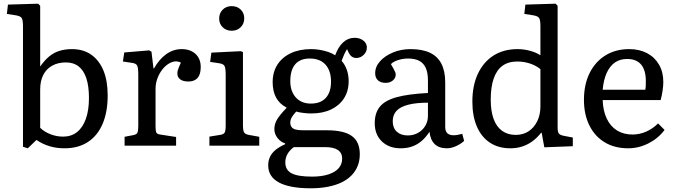

<svg xmlns="http://www.w3.org/2000/svg" viewBox="-20 -786 3644 1036"><path d="M129.9 14.2 104 5.9V-644Q104 -679.2 96.4 -689.7Q88.9 -700.2 61 -704.1L17.1 -710.9L22.9 -761.2L186 -766.1L196.8 -754.9V-434.1V-426.8Q219.7 -460 244.9 -481Q270 -502 300.5 -511.5Q331.1 -521 368.2 -521Q429.2 -521 472.2 -491Q515.1 -460.9 538.1 -405.5Q561 -350.1 561 -271Q561 -181.2 533.4 -117.2Q505.9 -53.2 453.9 -19.5Q401.9 14.2 328.1 14.2Q284.2 14.2 246.6 2.7Q209 -8.8 176.8 -30.8ZM320.8 -48.8Q364.7 -48.8 395.8 -73.5Q426.8 -98.1 443.4 -145Q460 -191.9 460 -256.8Q460 -320.8 446 -363.3Q432.1 -405.8 404.5 -427.5Q377 -449.2 335.9 -449.2Q293 -449.2 261.5 -431.6Q230 -414.1 213.4 -381.6Q196.8 -349.1 196.8 -303.2V-96.2Q219.7 -74.2 252.7 -61.5Q285.6 -48.8 320.8 -48.8Z M652.3 0V-47.9L700.2 -57.1Q716.3 -60.1 721.2 -69.6Q726.1 -79.1 726.1 -105V-384.8Q726.1 -419.9 720.2 -431.9Q714.4 -443.8 692.4 -446.8L643.1 -454.1L650.4 -502.9L785.2 -514.2L797.4 -506.8L808.1 -417H811Q839.8 -467.8 877.9 -494.4Q916 -521 960 -521Q1006.8 -521 1034.9 -495.1Q1063 -469.2 1063 -424.8Q1063 -398.9 1055.7 -381.3Q1048.3 -363.8 1033.2 -355Q1018.1 -346.2 996.1 -346.2Q968.3 -346.2 952.6 -357.7Q937 -369.1 937 -390.1Q937 -397.9 939.2 -406Q941.4 -414.1 945.8 -424.6Q950.2 -435.1 956.1 -448.2Q934.1 -459.5 910.2 -451.7Q886.2 -443.8 865.7 -422.4Q845.2 -400.9 832.3 -370.4Q819.3 -339.8 819.3 -306.2V-103Q819.3 -79.1 823.7 -70.6Q828.1 -62 844.2 -60.1L930.2 -46.9V0Z M1109.9 0V-48.8L1167 -58.1Q1187 -61 1192.4 -71Q1197.8 -81.1 1197.8 -108.9V-381.8Q1197.8 -418 1191.4 -429.9Q1185.1 -441.9 1161.6 -444.8L1113.8 -452.1L1120.6 -502L1278.8 -509.8L1291 -504.9V-105Q1291 -85.9 1295.9 -74Q1300.8 -62 1322.8 -58.1L1378.9 -47.9V0ZM1230 -620.1Q1201.2 -620.1 1181.9 -638.7Q1162.6 -657.2 1162.6 -686Q1162.6 -714.8 1181.6 -733.9Q1200.7 -752.9 1230 -752.9Q1259.8 -752.9 1278.8 -734.4Q1297.9 -715.8 1297.9 -687Q1297.9 -658.2 1278.8 -639.2Q1259.8 -620.1 1230 -620.1Z M1656.2 230Q1599.1 230 1556.2 221.9Q1513.2 213.9 1484.9 198.5Q1456.5 183.1 1441.9 160.2Q1427.2 137.2 1427.2 106Q1427.2 81.1 1436.8 60.5Q1446.3 40 1466.8 22.9Q1487.3 5.9 1518.6 -7.8V-12.2Q1493.7 -20 1477.1 -42Q1460.4 -64 1460.4 -88.9Q1460.4 -115.7 1473.9 -139.4Q1487.3 -163.1 1525.4 -203.1V-206.1Q1488.3 -225.1 1469.7 -259.5Q1451.2 -293.9 1451.2 -342.8Q1451.2 -397 1476.8 -437Q1502.4 -477.1 1549.3 -499Q1596.2 -521 1658.2 -521Q1682.1 -521 1705.3 -517.1Q1728.5 -513.2 1750 -506.1Q1771.5 -499 1788.6 -487.8Q1804.7 -532.7 1831.5 -557.4Q1858.4 -582 1892.6 -582Q1912.6 -582 1927.5 -575Q1942.4 -567.9 1950.9 -556.4Q1959.5 -544.9 1959.5 -528.8Q1959.5 -506.8 1942.4 -490Q1925.3 -473.1 1902.3 -473.1Q1889.2 -473.1 1879.2 -480Q1869.1 -486.8 1862.3 -500L1852.5 -521Q1843.8 -506.8 1837.2 -492.4Q1830.6 -478 1823.2 -458Q1842.3 -436 1851.8 -408Q1861.3 -379.9 1861.3 -348.1Q1861.3 -294.9 1836.4 -255.9Q1811.5 -216.8 1766.4 -195.3Q1721.2 -173.8 1659.2 -173.8Q1637.2 -173.8 1613.8 -177Q1590.3 -180.2 1578.1 -184.1Q1560.1 -164.1 1553.2 -151.1Q1546.4 -138.2 1546.4 -124Q1546.4 -109.9 1553.5 -100.3Q1560.5 -90.8 1575.9 -86.9Q1591.3 -83 1616.2 -83H1744.1Q1835.9 -83 1878.7 -52Q1921.4 -21 1921.4 45.9Q1921.4 81.1 1909.9 109.6Q1898.4 138.2 1876.5 160.6Q1854.5 183.1 1822.5 198.5Q1790.5 213.9 1748.3 221.9Q1706.1 230 1656.2 230ZM1664.6 167Q1715.3 167 1752 155Q1788.6 143.1 1807.4 121.6Q1826.2 100.1 1826.2 69.8Q1826.2 39.1 1803.2 23.4Q1780.3 7.8 1733.4 7.8H1565.4Q1542.5 24.9 1531 45.4Q1519.5 65.9 1519.5 90.8Q1519.5 130.9 1553 148.9Q1586.4 167 1664.6 167ZM1657.2 -227.1Q1710.4 -227.1 1738.3 -258.1Q1766.1 -289.1 1766.1 -345.2Q1766.1 -404.3 1736.3 -437.3Q1706.5 -470.2 1651.4 -470.2Q1599.6 -470.2 1573 -439.2Q1546.4 -408.2 1546.4 -348.1Q1546.4 -293 1576.4 -260Q1606.4 -227.1 1657.2 -227.1Z M2142.1 14.2Q2079.1 14.2 2040.5 -22.9Q2002 -60.1 2002 -121.1Q2002 -176.3 2029.5 -210.2Q2057.1 -244.1 2120.1 -261.5Q2183.1 -278.8 2289.1 -284.2V-352.1Q2289.1 -393.1 2277.6 -418.9Q2266.1 -444.8 2242.7 -457.5Q2219.2 -470.2 2181.2 -470.2Q2154.3 -470.2 2127.7 -461.7Q2101.1 -453.1 2089.4 -439.9Q2098.1 -424.8 2104.2 -413.8Q2110.4 -402.8 2112.8 -396Q2115.2 -389.2 2115.2 -383.8Q2115.2 -364.7 2099.6 -351.8Q2084 -338.9 2061 -338.9Q2034.2 -338.9 2019.3 -352.5Q2004.4 -366.2 2004.4 -391.1Q2004.4 -426.3 2030.8 -455.6Q2057.1 -484.9 2100.6 -502.9Q2144 -521 2195.3 -521Q2258.3 -521 2299.8 -501.5Q2341.3 -481.9 2361.8 -441.9Q2382.3 -401.9 2382.3 -340.8V-100.1Q2382.3 -78.1 2393.8 -67.1Q2405.3 -56.2 2427.2 -56.2Q2438.5 -56.2 2449.2 -58.1Q2460 -60.1 2474.1 -64L2484.4 -25.9Q2466.3 -8.8 2440.2 2.7Q2414.1 14.2 2392.1 14.2Q2349.1 14.2 2325.7 -8.3Q2302.2 -30.8 2297.4 -75.2Q2278.3 -45.4 2255.4 -25.6Q2232.4 -5.9 2204.3 4.2Q2176.3 14.2 2142.1 14.2ZM2180.2 -55.2Q2210.9 -55.2 2235.6 -69.1Q2260.3 -83 2274.7 -106.9Q2289.1 -130.9 2289.1 -161.1V-231.9Q2225.1 -231.9 2182.6 -220.9Q2140.1 -210 2119.6 -188Q2099.1 -166 2099.1 -131.8Q2099.1 -95.7 2121.1 -75.4Q2143.1 -55.2 2180.2 -55.2Z M2733.9 14.2Q2669.9 14.2 2624 -15.9Q2578.1 -45.9 2553.5 -102.5Q2528.8 -159.2 2528.8 -237.8Q2528.8 -324.7 2558.8 -388.4Q2588.9 -452.1 2643.3 -486.6Q2697.8 -521 2772.9 -521Q2806.2 -521 2839.6 -512Q2873 -502.9 2896 -487.8V-644Q2896 -679.2 2888.4 -689.7Q2880.9 -700.2 2853 -704.1L2809.1 -710.9L2814.9 -761.2L2978 -766.1L2988.8 -754.9V-98.1Q2988.8 -74.2 2995.4 -65.7Q3002 -57.1 3022 -53.2L3070.8 -43.9V2.9L2917 8.8L2902.8 -69.8H2899.9Q2877.9 -42 2852.5 -23.4Q2827.1 -4.9 2797.6 4.6Q2768.1 14.2 2733.9 14.2ZM2762.7 -58.1Q2802.7 -58.1 2832.3 -77.6Q2861.8 -97.2 2878.9 -132.1Q2896 -167 2896 -211.9V-413.1Q2871.1 -433.1 2838.6 -443.6Q2806.2 -454.1 2771 -454.1Q2723.1 -454.1 2691.4 -431.2Q2659.7 -408.2 2643.8 -362.1Q2627.9 -315.9 2627.9 -248Q2627.9 -187 2643.3 -144.5Q2658.7 -102.1 2689.2 -80.1Q2719.7 -58.1 2762.7 -58.1Z M3370.1 14.2Q3296.9 14.2 3243.4 -17.8Q3189.9 -49.8 3160.4 -108.9Q3130.9 -168 3130.9 -247.1Q3130.9 -330.1 3161.4 -391.6Q3191.9 -453.1 3246.8 -487.1Q3301.8 -521 3375 -521Q3430.2 -521 3471.7 -499Q3513.2 -477.1 3536.1 -437Q3559.1 -397 3559.1 -344.2Q3559.1 -323.2 3555.4 -298.1Q3551.8 -272.9 3544.9 -246.1H3231.9Q3233.9 -188 3253.9 -146Q3273.9 -104 3309.3 -82Q3344.7 -60.1 3393.1 -60.1Q3431.2 -60.1 3467 -75.9Q3502.9 -91.8 3530.8 -120.1L3565.9 -85Q3531.7 -39.1 3479 -12.5Q3426.3 14.2 3370.1 14.2ZM3231.9 -301.8H3461.9Q3463.9 -311.5 3464.4 -323.2Q3464.8 -335 3464.8 -348.1Q3464.8 -407.2 3439.5 -437.5Q3414.1 -467.8 3363.8 -467.8Q3325.7 -467.8 3298.3 -449Q3271 -430.2 3253.9 -393.1Q3236.8 -356 3231.9 -301.8Z"/></svg>

Font: Literata
Style: Regular
Weight: 400
Designer: Latin by Veronika Burian and Jose Scaglione. Greek by Irene Vlachou. Cyrillic by Vera Evstafieva.
Foundry: TypeTogether
Version: Version 3.002